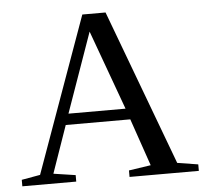

<svg xmlns="http://www.w3.org/2000/svg" viewBox="-49 -712 820 764"><g transform="rotate(-5 361.0 -330.0)"><path d="M225.1 -25.9V0H9.8V-25.9L84 -39.1L307.1 -660.2H399.9L631.8 -39.1L714.8 -25.9V0H438V-25.9L525.9 -39.1L460.9 -228H203.1L137.2 -39.1ZM330.1 -589.8 217.8 -272H445.8Z"/></g></svg>

Font: Tinos
Style: Regular
Weight: 400
Designer: Steve Matteson
Foundry: Monotype Imaging Inc.
Version: Version 1.23